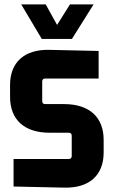

<svg xmlns="http://www.w3.org/2000/svg" viewBox="-20 -853 518 878"><path d="M187 -377C178 -377 173 -381 173 -391V-480C173 -490 178 -494 187 -494H431V-620L207 -625C90 -628 26 -567 26 -464V-410C26 -307 90 -246 207 -246H294C303 -246 308 -242 308 -232V-140C308 -130 303 -126 294 -126H42V0L273 5C390 8 454 -53 454 -156V-213C454 -316 390 -377 273 -377ZM171 -675H309L408 -833H300L241 -739L189 -833H77Z"/></svg>

Font: Gemini
Style: Regular
Weight: 700
Designer: Pushpananda Ekanayake, Sol Matas, Kosala Senevirathne
Foundry: Mooniak
Version: Version 1.000;PS 1.0;hotconv 1.0.86;makeotf.lib2.5.63406